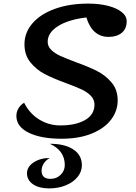

<svg xmlns="http://www.w3.org/2000/svg" viewBox="-20 -746 756 1067"><path d="M71 -102Q71 -124 82.5 -143.5Q94 -163 114 -175Q145 -114 198.5 -81.5Q252 -49 315 -49Q401 -49 453 -79Q505 -109 505 -165Q505 -193 484.5 -214Q464 -235 432.5 -249.5Q401 -264 347 -284Q273 -311 227.5 -335Q182 -359 149 -399.5Q116 -440 116 -500Q116 -565 160.5 -616.5Q205 -668 285.5 -697Q366 -726 471 -726Q532 -726 580.5 -713.5Q629 -701 656.5 -679Q684 -657 684 -628Q684 -586 656.5 -563.5Q629 -541 584 -541Q493 -541 460 -649Q359 -637 302 -600.5Q245 -564 245 -514Q245 -488 265 -468.5Q285 -449 315 -435.5Q345 -422 400 -401Q473 -375 520 -351Q567 -327 600.5 -287Q634 -247 634 -188Q634 -130 597.5 -81.5Q561 -33 490.5 -4Q420 25 321 25Q208 25 139.5 -8.5Q71 -42 71 -102ZM130 217Q130 181 167 156.5Q204 132 257 132Q236 143 223.5 162Q211 181 211 203Q211 248 261 248Q294 248 317 225.5Q340 203 340 171Q340 91 257 53Q340 53 387.5 84.5Q435 116 435 172Q435 208 411 237.5Q387 267 345.5 284Q304 301 253 301Q197 301 163.5 278Q130 255 130 217Z"/></svg>

Font: Lemonada
Style: Regular
Weight: 400
Designer: Mohamed Gaber (Arabic) Eduardo Tunni (Latin)
Foundry: Kief Type Foundry
Version: Version 3.006